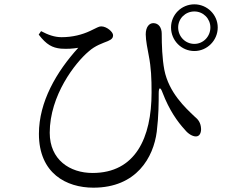

<svg xmlns="http://www.w3.org/2000/svg" viewBox="-20 -826 1040 888"><path d="M879 -590C938 -590 987 -639 987 -699C987 -758 938 -806 879 -806C819 -806 771 -758 771 -699C771 -639 819 -590 879 -590ZM879 -773C920 -773 953 -740 953 -699C953 -657 920 -623 879 -623C837 -623 804 -657 804 -699C804 -740 837 -773 879 -773ZM262 -601C292 -599 319 -601 342 -605C241 -494 160 -355 160 -207C160 -24 287 42 412 42C612 42 690 -99 705 -217C714 -290 714 -356 714 -394C714 -424 722 -425 732 -397C763 -316 801 -263 835 -226C851 -206 871 -195 886 -195C903 -195 910 -211 910 -229C909 -259 896 -274 880 -287C838 -327 761 -397 740 -503C730 -556 728 -619 728 -670C728 -698 714 -719 689 -719C670 -719 654 -701 654 -667C654 -640 663 -595 668 -569C679 -513 681 -464 681 -398C681 -188 606 -26 408 -26C303 -26 210 -87 210 -212C210 -385 328 -536 390 -588C421 -616 455 -626 479 -636C498 -644 503 -652 503 -663C503 -678 474 -704 448 -704C436 -704 428 -697 397 -683C361 -666 316 -654 265 -654C232 -654 202 -665 170 -682L159 -666C195 -619 222 -605 262 -601Z"/></svg>

Font: Noto Serif CJK JP
Style: Regular
Weight: 400
Designer: Ryoko NISHIZUKA 西塚涼子 (kana & ideographs); Frank Grießhammer (Latin, Greek & Cyrillic); Wenlong ZHANG 张文龙 (bopomofo); San
Foundry: Adobe Systems Incorporated
Version: Version 1.000;PS 1;hotconv 16.6.53;makeotf.lib2.5.65590